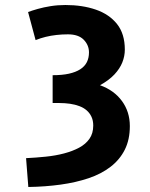

<svg xmlns="http://www.w3.org/2000/svg" viewBox="-20 -560 600 766"><path d="M93 186 84 71Q124 69 163 65Q202 61 236 52Q270 43 296 29Q322 15 337 -6.5Q352 -28 352 -59Q352 -79 345 -94Q338 -109 326 -119.5Q314 -130 297 -136.5Q280 -143 259.5 -146Q239 -149 216 -149H190V-260Q228 -260 255 -266Q282 -272 300 -283.5Q318 -295 326.5 -312Q335 -329 335 -351Q335 -380 314 -401.5Q293 -423 251 -423Q228 -423 205.5 -420.5Q183 -418 162.5 -413Q142 -408 122 -400L92 -512Q108 -518 131 -524.5Q154 -531 182 -535.5Q210 -540 241 -540Q309 -540 362.5 -521.5Q416 -503 447 -464Q478 -425 478 -362Q478 -336 468 -311Q458 -286 436.5 -263Q415 -240 379 -220Q435 -200 466.5 -157Q498 -114 498 -57Q498 -3 478 37Q458 77 421 105.5Q384 134 333.5 151Q283 168 222 176.5Q161 185 93 186Z"/></svg>

Font: Ubuntu Sans Mono
Style: Regular
Weight: 400
Monospace: yes
Designer: Dalton Maag Ltd
Foundry: Dalton Maag Ltd
Version: Version 1.006